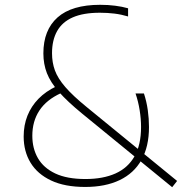

<svg xmlns="http://www.w3.org/2000/svg" viewBox="-20 -769 757 799"><path d="M696.5 10 321.5 -296.5Q260.5 -346.5 225.2 -386.5Q190 -426.5 175.2 -464.5Q160.5 -502.5 160.5 -547Q160.5 -644 219.5 -696.5Q278.5 -749 397 -749Q430 -749 459.2 -745.2Q488.5 -741.5 513 -734.5V-700.5Q484.5 -709 455.8 -712.5Q427 -716 395.5 -716Q327 -716 283 -696.8Q239 -677.5 217.8 -639.8Q196.5 -602 196.5 -547.5Q196.5 -509 208.5 -476Q220.5 -443 251.8 -406.8Q283 -370.5 342 -322.5L717 -16ZM334.5 9Q249.5 9 192.8 -17.8Q136 -44.5 107.2 -91.8Q78.5 -139 78.5 -201Q78.5 -248 94.2 -287.5Q110 -327 140.2 -358Q170.5 -389 215 -410L234 -381.5Q173.5 -354 144 -309.2Q114.5 -264.5 114.5 -204Q114.5 -151 138 -110.5Q161.5 -70 210.2 -47Q259 -24 335.5 -24Q409 -24 460.8 -47.2Q512.5 -70.5 539.8 -118.5Q567 -166.5 567 -240.5Q567 -274 561.2 -310.2Q555.5 -346.5 544 -380H579Q590 -346.5 595 -310.8Q600 -275 600 -240.5Q600 -159 568.8 -103.5Q537.5 -48 478 -19.5Q418.5 9 334.5 9Z"/></svg>

Font: Encode Sans Condensed Thin Thin
Style: Regular
Weight: 250
Version: Version 3.002